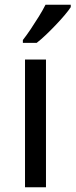

<svg xmlns="http://www.w3.org/2000/svg" viewBox="-20 -786 317 806"><path d="M173 0H85V-536H173ZM277 -756Q268 -742 251 -722Q234 -702 213.5 -680.5Q193 -659 172.5 -639.5Q152 -620 134 -606H76V-618Q91 -637 108.5 -663Q126 -689 143 -716.5Q160 -744 171 -766H277Z"/></svg>

Font: Noto Sans Ol Chiki
Style: Regular
Weight: 400
Designer: Monotype Design Team, Lewis McGuffie
Foundry: Monotype Imaging Inc.
Version: Version 2.003